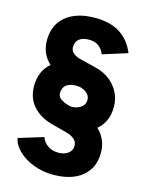

<svg xmlns="http://www.w3.org/2000/svg" viewBox="-120 -785 722 949"><g transform="rotate(15 241.0 -310.5)"><path d="M30 -39 157 -78Q165 -53 188 -37Q211 -21 243 -21Q273 -21 292.5 -35.5Q312 -50 312 -75Q312 -112 256 -128L177 -149Q114 -166 78 -207Q42 -248 42 -308Q42 -386 94 -430Q45 -474 45 -544Q45 -623 99 -667.5Q153 -712 248 -712Q325 -712 375 -680.5Q425 -649 451 -586L324 -546Q317 -569 297 -584.5Q277 -600 247 -600Q214 -600 196 -586Q178 -572 178 -544Q178 -526 192.5 -513.5Q207 -501 233 -495L313 -475Q376 -459 413 -414Q450 -369 450 -310Q450 -233 398 -190Q447 -143 447 -75Q447 3 393.5 47Q340 91 244 91Q192 91 145 73Q98 55 67 25Q36 -5 30 -39ZM188 -280Q191 -278 210 -267L229 -261L244 -257Q274 -257 294.5 -271Q315 -285 315 -310Q315 -344 271 -360Q260 -364 244 -364Q211 -364 193 -350Q175 -336 175 -308Q175 -291 188 -280Z"/></g></svg>

Font: Oak Sans Black
Style: Regular
Weight: 900
Designer: Erik Kennedy, Walven
Foundry: Erik Kennedy, Walven
Version: Version 1.000